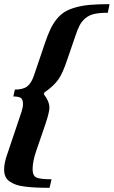

<svg xmlns="http://www.w3.org/2000/svg" viewBox="-36 -749 548 925"><path d="M202.6 155.8Q165 155.8 138.4 154.5Q111.8 153.3 85.2 150.1Q58.6 147 41.5 140.9Q24.4 134.8 10.5 125.2Q-3.4 115.7 -9.8 101.3Q-16.1 86.9 -16.1 67.9Q-16.1 34.7 -1 -6.3L67.9 -210.9Q74.7 -231.4 74.7 -247.6Q74.7 -269.5 64.7 -276.9Q54.7 -284.2 28.3 -284.2L35.6 -317.4Q75.7 -317.4 95.7 -333.3Q115.7 -349.1 128.4 -387.7L181.6 -544.4Q194.8 -583 207.5 -609.6Q220.2 -636.2 238 -658Q255.9 -679.7 277.1 -692.4Q298.3 -705.1 330.1 -713.9Q361.8 -722.7 399.9 -725.8Q438 -729 491.7 -729L483.4 -687.5Q443.8 -687.5 418.7 -681.9Q393.6 -676.3 376 -661.6Q358.4 -647 348.1 -627.7Q337.9 -608.4 326.7 -574.7L288.1 -461.9Q265.6 -394.5 245.1 -366.2Q222.7 -334.5 177.7 -303.2L175.3 -294.9Q202.1 -260.7 202.1 -229.5Q202.1 -209 182.6 -150.4L138.7 -22.5Q121.1 28.3 121.1 65.9Q121.1 97.7 139.4 106.2Q157.7 114.7 212.4 114.7Z"/></svg>

Font: Elstob Grade
Style: Italic
Weight: 400
Italic angle: -20°
Designer: Peter S. Baker
Version: Version 1.015